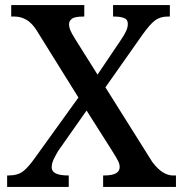

<svg xmlns="http://www.w3.org/2000/svg" viewBox="-20 -734 720 754"><path d="M8 0V-45H14Q50 -45 71 -61.5Q92 -78 118 -115L288 -351L123 -616Q105 -644 83.5 -656.5Q62 -669 37 -669H24V-714H311V-669H308Q273 -669 262 -660Q251 -651 251 -639Q251 -629 255.5 -617Q260 -605 275 -581L363 -441L456 -579Q467 -595 474.5 -610.5Q482 -626 482 -640Q482 -658 466.5 -663.5Q451 -669 428 -669H424V-714H647V-669H638Q609 -669 588.5 -653.5Q568 -638 539 -597L394 -391L578 -98Q600 -69 620 -57Q640 -45 658 -45H671V0H385V-45H390Q450 -45 450 -78Q450 -89 444 -101.5Q438 -114 417 -147L320 -300L209 -142Q201 -129 192 -111Q183 -93 183 -77Q183 -45 247 -45H250V0Z"/></svg>

Font: Noto Serif Lao Medium
Style: Regular
Weight: 500
Designer: Monotype Design Team
Foundry: Monotype Imaging Inc.
Version: Version 2.003; ttfautohint (v1.8.4.7-5d5b)